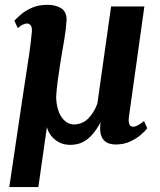

<svg xmlns="http://www.w3.org/2000/svg" viewBox="-20 -574 646 776"><path d="M135 182H17.5L70.5 -174.5Q78 -225.5 85.2 -271.2Q92.5 -317 98.8 -360.5Q105 -404 109 -448Q109.5 -465 103.8 -472Q98 -479 90 -479Q80.5 -479 71 -474Q61.5 -469 52 -460L38 -490.5Q46.5 -499.5 63.8 -514.8Q81 -530 108 -542.2Q135 -554.5 172.5 -554.5Q206.5 -554.5 228.5 -539.8Q250.5 -525 249 -491Q247 -456.5 239.8 -414.2Q232.5 -372 225.5 -330Q222 -306.5 219 -286.5Q216 -266.5 213.5 -249Q211 -231.5 209.5 -215.2Q208 -199 207 -183.5Q207.5 -157 213 -136.5Q218.5 -116 228.2 -101.5Q238 -87 250.5 -79.2Q263 -71.5 277.5 -71Q312 -71 335.8 -94.2Q359.5 -117.5 373.5 -155L429 -548H563.5L501 -101Q498.5 -81.5 502.8 -71.8Q507 -62 518 -62Q528 -62 540.2 -69.2Q552.5 -76.5 562 -85L575 -55.5Q568 -45.5 550 -29.8Q532 -14 506 -2Q480 10 447.5 10Q425.5 10 410.2 1.2Q395 -7.5 388.5 -27.2Q382 -47 386.5 -79.5Q372 -53 354.8 -32.2Q337.5 -11.5 315.5 0Q293.5 11.5 263.5 11.5Q241 11.5 222 2.8Q203 -6 189.2 -22.2Q175.5 -38.5 169.5 -60Z"/></svg>

Font: Merriweather 48pt
Style: Bold Italic
Weight: 700
Italic angle: -7.8°
Version: Version 2.101